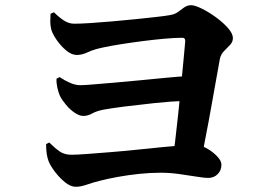

<svg xmlns="http://www.w3.org/2000/svg" viewBox="-20 -740 1040 737"><path d="M641 -117Q646 -147 652 -195.5Q658 -244 664 -302Q670 -360 675.5 -415.5Q681 -471 685 -515.5Q689 -560 691 -581Q692 -595 680 -595Q652 -595 612.5 -591.5Q573 -588 530 -582.5Q487 -577 445.5 -570.5Q404 -564 372 -557Q339 -550 317 -539.5Q295 -529 275 -529Q255 -529 234.5 -546Q214 -563 198 -586Q182 -609 177 -626Q173 -642 173 -657Q173 -672 174 -687L187 -693Q206 -674 225 -661.5Q244 -649 265 -649Q288 -649 327 -651.5Q366 -654 411.5 -658Q457 -662 501.5 -666.5Q546 -671 581 -675Q616 -679 632 -682Q651 -685 663 -694Q675 -703 687 -711.5Q699 -720 714 -720Q728 -720 754.5 -707Q781 -694 808.5 -674Q836 -654 855 -632.5Q874 -611 874 -594Q874 -579 863 -567.5Q852 -556 840 -544Q828 -532 824 -514Q819 -485 810 -436Q801 -387 791 -330Q781 -273 770 -217.5Q759 -162 751 -118ZM271 -23Q251 -23 229.5 -40.5Q208 -58 191 -80.5Q174 -103 167 -120Q162 -133 159.5 -148.5Q157 -164 157 -187L169 -193Q190 -172 208.5 -159Q227 -146 254 -146Q275 -146 314.5 -149Q354 -152 404.5 -156Q455 -160 507 -165.5Q559 -171 606 -175.5Q653 -180 685 -182.5Q717 -185 726 -185Q747 -185 771 -172Q795 -159 812.5 -141Q830 -123 830 -108Q830 -86 815.5 -71.5Q801 -57 779 -57Q764 -57 734 -62Q704 -67 667.5 -72Q631 -77 597 -77Q556 -77 513.5 -72.5Q471 -68 432.5 -61Q394 -54 363 -46Q338 -40 314 -31.5Q290 -23 271 -23ZM300 -295Q285 -295 267 -307Q249 -319 233.5 -337.5Q218 -356 210 -372Q204 -386 200 -404Q196 -422 197 -438L209 -444Q228 -431 249 -422Q270 -413 288 -413Q303 -413 338.5 -416Q374 -419 421.5 -423Q469 -427 519.5 -432Q570 -437 617.5 -441.5Q665 -446 699 -448L695 -353Q636 -351 575 -344.5Q514 -338 461.5 -331.5Q409 -325 377 -319Q351 -314 334 -304.5Q317 -295 300 -295Z"/></svg>

Font: Noto Serif SC ExtraLight ExtraBold
Style: Regular
Weight: 800
Version: Version 2.002-H1;hotconv 1.1.0;makeotfexe 2.6.0